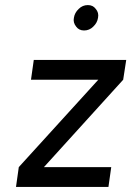

<svg xmlns="http://www.w3.org/2000/svg" viewBox="-20 -736 517 756"><path d="M366 -666Q370 -686 357 -701Q346 -716 326 -716Q305 -716 290 -701Q274 -686 271 -666Q267 -647 280 -631Q291 -616 311 -616Q332 -616 347 -631Q363 -646 366 -666ZM43 0H407L418 -78H153L465 -422L477 -500H113L102 -422H367L54 -78Z"/></svg>

Font: Unageo
Style: Regular-Italic
Weight: 400
Designer: Richard Sepsi
Foundry: Richard Sepsi
Version: Version 2.000